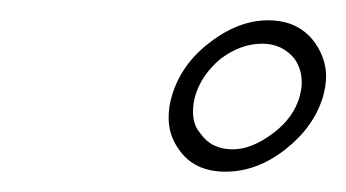

<svg xmlns="http://www.w3.org/2000/svg" viewBox="-20 -436 341 189"><path d="M202 -267Q171 -267 156 -289Q146 -303 146 -320Q146 -331 149 -341Q158 -372 185 -393Q214 -416 244 -416Q274 -416 290 -394Q301 -378 301 -361Q301 -352 298 -341Q289 -311 261 -289Q233 -267 202 -267ZM209 -289Q228 -289 249 -305Q269 -320 275 -341Q276 -345 276.5 -348Q277 -351 277 -355Q277 -368 270 -378Q258 -393 238 -393Q217 -393 197 -378Q178 -362 172 -341Q171 -337 170.5 -333.5Q170 -330 170 -326Q170 -313 177 -305Q188 -289 209 -289Z"/></svg>

Font: Grey Qo
Style: Regular
Weight: 400
Designer: Robert E. Leuschke
Foundry: Robert E. Leuschke
Version: Version 2.010